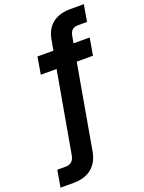

<svg xmlns="http://www.w3.org/2000/svg" viewBox="-214 -846 876 1165"><g transform="rotate(-20 224.0 -264.0)"><path d="M-33 235 -14 126H39Q64 126 79 113Q94 100 99 70L191 -450H89L108 -561H211L222 -623Q233 -692 277 -727.5Q321 -763 394 -763H481L462 -655H406Q381 -655 367 -643.5Q353 -632 348 -602L341 -561H445L426 -450H321L225 95Q213 163 168.5 199Q124 235 51 235Z"/></g></svg>

Font: Open Sauce Sans
Style: Bold Italic
Weight: 700
Italic angle: -10°
Designer: Alfredo Marco Pradil
Foundry: Creative Sauce Fz LLC
Version: Version 1.477